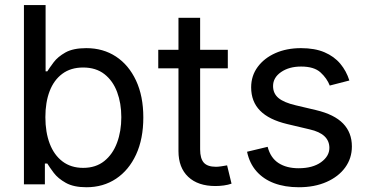

<svg xmlns="http://www.w3.org/2000/svg" viewBox="-20 -748 1498 779"><path d="M330.6 11.7Q278.8 11.7 247.1 -6.1Q215.3 -23.9 198.2 -46.6Q181.2 -69.3 171.9 -84.5H162.1V0H77.1V-727.5H165V-458.5H171.9Q181.2 -473.1 197.8 -495.4Q214.4 -517.6 245.6 -535.2Q276.9 -552.7 330.1 -552.7Q398.4 -552.7 450.4 -518.6Q502.4 -484.4 532 -421.1Q561.5 -357.9 561.5 -271.5Q561.5 -184.6 532.2 -121.1Q502.9 -57.6 450.9 -22.9Q398.9 11.7 330.6 11.7ZM317.4 -66.9Q368.7 -66.9 403.1 -94.5Q437.5 -122.1 454.8 -168.7Q472.2 -215.3 472.2 -272.5Q472.2 -329.1 455.1 -374.8Q438 -420.4 403.6 -447.3Q369.1 -474.1 317.4 -474.1Q267.1 -474.1 232.9 -448.7Q198.7 -423.3 181.4 -378.2Q164.1 -333 164.1 -272.5Q164.1 -211.9 181.6 -165.5Q199.2 -119.1 233.6 -93Q268.1 -66.9 317.4 -66.9Z M904.3 -545.9V-470.7H622.1V-545.9ZM704.1 -675.8H792V-141.6Q792 -105 806.9 -88.1Q821.8 -71.3 856.4 -71.3Q864.7 -71.3 877.7 -73.2Q890.6 -75.2 901.4 -77.1L919.4 -2.9Q905.8 2 888.4 4.4Q871.1 6.8 854 6.8Q783.2 6.8 743.7 -30.5Q704.1 -67.9 704.1 -134.8Z M1192.4 11.7Q1136.2 11.7 1092.5 -4.6Q1048.8 -21 1020.5 -53.2Q992.2 -85.4 982.4 -132.3L1065.9 -152.3Q1077.6 -107.4 1110.1 -86.4Q1142.6 -65.4 1191.4 -65.4Q1248.5 -65.4 1282.5 -89.8Q1316.4 -114.3 1316.4 -147.9Q1316.4 -176.3 1296.6 -195.1Q1276.9 -213.9 1236.3 -223.1L1145.5 -244.6Q1071.3 -262.2 1035.2 -299.1Q999 -335.9 999 -393.6Q999 -440.4 1025.4 -476.3Q1051.8 -512.2 1097.4 -532.5Q1143.1 -552.7 1201.2 -552.7Q1257.3 -552.7 1296.6 -535.9Q1335.9 -519 1360.6 -489.5Q1385.3 -460 1397.5 -421.4L1317.9 -400.9Q1306.6 -430.2 1280.5 -454.1Q1254.4 -478 1201.7 -478Q1152.8 -478 1120.4 -455.6Q1087.9 -433.1 1087.9 -398.9Q1087.9 -368.7 1109.9 -350.3Q1131.8 -332 1179.7 -320.8L1262.2 -301.3Q1336.4 -283.7 1372.1 -246.8Q1407.7 -210 1407.7 -153.8Q1407.7 -106 1380.6 -68.6Q1353.5 -31.2 1304.9 -9.8Q1256.3 11.7 1192.4 11.7Z"/></svg>

Font: Adwaita Sans
Style: Regular
Weight: 400
Designer: Rasmus Andersson
Foundry: rsms
Version: Version 4.001;git-9221beed3